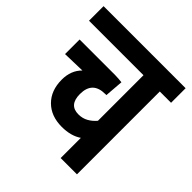

<svg xmlns="http://www.w3.org/2000/svg" viewBox="-171 -744 867 867"><g transform="rotate(45 262.0 -311.0)"><path d="M524 -529H452V0H348V-129Q329 -116 305 -109.5Q281 -103 252 -103Q183 -103 142 -144Q101 -185 101 -254Q101 -313 138 -349L30 -346V-439H257Q268 -439 280 -438Q292 -437 300 -436L293 -347H286Q205 -347 205 -266Q205 -196 265 -196Q291 -196 311.5 -207.5Q332 -219 348 -238V-529H0V-622H524Z"/></g></svg>

Font: Noto Sans ExtraCondensed SemiBold
Style: Italic
Weight: 600
Width: 2
Italic angle: -12°
Designer: Monotype Design Team
Foundry: Monotype Imaging Inc.
Version: Version 2.013; ttfautohint (v1.8.4.7-5d5b)